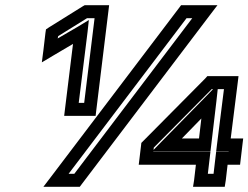

<svg xmlns="http://www.w3.org/2000/svg" viewBox="-20 -694 956 739"><path d="M351 -273 397 -649 400 -674H375H313H306L299 -670L169 -589L157 -581L155 -568L147 -500L141 -454L183 -479L261 -525L230 -273L227 -248H252H323H348L351 -273ZM304 -298H283L317 -571L322 -617L281 -592L202 -546L204 -555L315 -624H344L304 -298ZM192 25H273H287L296 13L788 -636L817 -674H771H690H677L668 -662L176 -13L147 25H192ZM244 -25 698 -624H720L266 -25H244ZM907 -85 913 -136 916 -161H891H868L895 -376L898 -401H873H790H778L770 -392L531 -151L524 -144L523 -135L517 -85L514 -60H539H734L727 0L723 25H748H820H845L849 0L856 -60H879H904L907 -85ZM746 -161H680L755 -238L746 -161ZM800 -351 771 -321 605 -152 571 -117 572 -126 795 -351H800ZM793 -136 813 -305 818 -351H842L815 -136L812 -111H837H860V-110H837H812L809 -85L802 -25H780L787 -85L790 -110H765H570V-111H619H765H790L793 -136Z"/></svg>

Font: Gamestation Display Outline
Style: Italic
Weight: 400
Designer: Jonas Hecksher
Foundry: Jonas Hecksher, Playtypeª, e-types AS
Version: Version 1.003